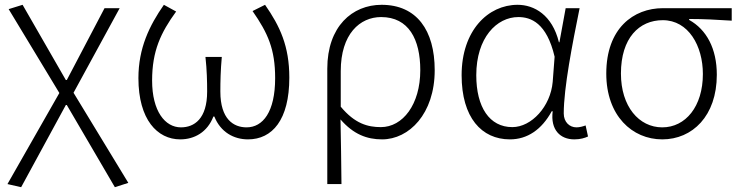

<svg xmlns="http://www.w3.org/2000/svg" viewBox="-20 -567 3078 799"><path d="M68 212 254 -130H258L458 212L514 194L286 -181L478 -533H415L258 -234H254L74 -547L16 -529L227 -180L11 199Z M730 13C789 13 843 -17 868 -82H872C898 -17 953 13 1012 13C1113 13 1184 -68 1184 -244C1184 -375 1145 -458 1083 -547L1031 -521C1095 -429 1125 -362 1125 -242C1125 -101 1074 -37 1006 -37C952 -37 897 -71 897 -186C897 -228 898 -275 903 -330H835C841 -275 842 -228 842 -186C842 -72 788 -37 733 -37C667 -37 613 -104 613 -232C613 -355 649 -431 713 -519L662 -547C602 -461 556 -367 556 -242C556 -69 635 13 730 13Z M1342 199H1401C1400 97 1399 32 1397 -70C1451 -8 1507 13 1570 13C1682 13 1789 -93 1789 -275C1789 -441 1714 -547 1568 -547C1446 -547 1342 -457 1342 -281ZM1565 -38C1511 -38 1457 -52 1398 -123V-271C1398 -426 1478 -496 1566 -496C1681 -496 1729 -403 1729 -275C1729 -132 1656 -38 1565 -38Z M2102 13C2174 13 2234 -27 2276 -104H2280C2270 -26 2312 13 2370 13C2396 13 2414 7 2427 1L2417 -45C2406 -41 2392 -37 2379 -37C2350 -37 2326 -59 2326 -95C2326 -201 2362 -385 2392 -533H2334L2308 -391H2306C2278 -505 2203 -547 2134 -547C2011 -547 1901 -440 1901 -254C1901 -78 1984 13 2102 13ZM2112 -38C2017 -38 1962 -121 1962 -254C1962 -410 2047 -496 2137 -496C2189 -496 2255 -472 2288 -331L2280 -226C2271 -124 2192 -38 2112 -38Z M2736 13C2861 13 2963 -84 2963 -256C2963 -365 2920 -444 2848 -484V-488C2909 -488 2963 -485 3025 -481V-533H2739C2616 -533 2503 -449 2503 -261C2503 -85 2611 13 2736 13ZM2736 -37C2639 -37 2564 -124 2564 -261C2564 -409 2640 -483 2738 -483C2845 -483 2905 -376 2905 -259C2905 -124 2833 -37 2736 -37Z"/></svg>

Font: Noto Sans CJK Light
Style: Regular
Weight: 300
Designer: Ryoko NISHIZUKA (kana & ideographs); Paul D. Hunt (Latin, Greek & Cyrillic); Wenlong ZHANG (bopomofo); Sandoll Communica
Foundry: Adobe Systems Incorporated
Version: Version 1.000;PS 1;hotconv 1.0.78;makeotf.lib2.5.61930